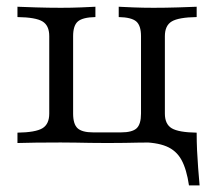

<svg xmlns="http://www.w3.org/2000/svg" viewBox="-20 -435 651 584"><path d="M554.8 129Q547.6 79.8 531.9 51.2Q516.1 22.6 485.9 10.1Q455.6 -2.4 405.6 -2.4L464.5 -20.2L559.7 -31.5H578.2Q578.2 -4 579.4 22.6Q580.6 49.2 582.7 75.8Q584.7 102.4 587.1 129ZM33.1 0V-31.5Q87.9 -32.3 108.9 -44.8Q129.8 -57.3 129.8 -89.5V-325Q129.8 -357.3 109.3 -369.8Q88.7 -382.3 33.1 -383.1V-414.5Q51.6 -413.7 89.5 -412.5Q127.4 -411.3 165.3 -411.3Q197.6 -411.3 226.6 -412.5Q255.6 -413.7 270.2 -414.5V-383.1Q231.5 -382.3 216.9 -369.8Q202.4 -357.3 202.4 -325V-89.5Q202.4 -57.3 216.1 -44.8Q229.8 -32.3 263.7 -32.3H347.6Q382.3 -32.3 395.6 -44.8Q408.9 -57.3 408.9 -89.5V-325Q408.9 -357.3 394.4 -369.8Q379.8 -382.3 341.1 -383.1V-414.5Q355.6 -413.7 385.1 -412.5Q414.5 -411.3 446.8 -411.3Q483.9 -411.3 522.2 -412.5Q560.5 -413.7 578.2 -414.5V-383.1Q523.4 -382.3 502.4 -369.8Q481.5 -357.3 481.5 -325V-89.5Q481.5 -57.3 502.4 -44.8Q523.4 -32.3 578.2 -31.5V0Q558.9 -0.8 521 -1.2Q483.1 -1.6 445.2 -1.6Q420.2 -1.6 400.4 -1.2Q380.6 -0.8 359.3 -0.4Q337.9 0 307.3 0Q277.4 0 254.4 -0.4Q231.5 -0.8 210.5 -1.2Q189.5 -1.6 164.5 -1.6Q128.2 -1.6 89.9 -1.2Q51.6 -0.8 33.1 0Z"/></svg>

Font: Playfair 12pt Light
Style: Regular
Weight: 300
Designer: Claus Eggers Sørensen
Foundry: Claus Eggers Sørensen
Version: Version 2.000;gftools[0.9.28]